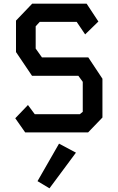

<svg xmlns="http://www.w3.org/2000/svg" viewBox="-20 -720 640 1044"><path d="M155 -700H451L515 -603L443 -533L397 -601H196L174 -577V-456L208 -408H460L537 -292V-81L459 0H117L63 -77L132 -149L169 -99H414L430 -112V-275L406 -308H154L67 -437V-608ZM249 304 393 110 301 61 184 265Z"/></svg>

Font: Kode Mono SemiBold
Style: Regular
Weight: 600
Monospace: yes
Designer: Isa Ozler
Foundry: Kadena LLC
Version: Version 1.206;gftools[0.9.28]